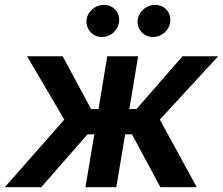

<svg xmlns="http://www.w3.org/2000/svg" viewBox="-35 -780 929 800"><path d="M-14.9 0H136.7L329.5 -220.2H358L321 0H449.6L486.5 -220.2H514.9L633.2 0H784.8L631 -281.6L873.9 -545.5H725.5L533.7 -325.6H503.9L540.5 -545.5H411.9L375.4 -325.6H344.5L226.2 -545.5H77.8L233 -281.6ZM326 -700.6C320 -660.5 349.4 -625.7 389.6 -625.7C425.1 -625.7 455.6 -652.7 460.6 -684.7C467.3 -726.6 439.3 -759.6 397 -759.6C364 -759.6 331.3 -734.4 326 -700.6ZM539.1 -700.6C532.3 -659.8 562.5 -625.7 602.6 -625.7C638.1 -625.7 668.7 -652.7 673.7 -684.7C680.4 -726.6 652.3 -759.6 610.1 -759.6C577.1 -759.6 545.1 -734.4 539.1 -700.6Z"/></svg>

Font: Margiela Sans Semi Bold
Style: Italic
Weight: 600
Italic angle: -9.39999°
Designer: Stefan Endress, Andreas Faust
Version: Version 1.100;FEAKit 1.0